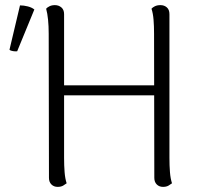

<svg xmlns="http://www.w3.org/2000/svg" viewBox="-20 -719 781 749"><path d="M230 -103Q230 -73 232 -47.5Q234 -22 240 -4Q235 0 226.5 5Q218 10 205 10Q190 10 180.5 0.5Q171 -9 171 -25L170 -587Q170 -617 167.5 -642Q165 -667 160 -685Q164 -690 173 -694.5Q182 -699 194 -699Q209 -699 219.5 -690Q230 -681 230 -664ZM641 -103Q641 -73 643 -47.5Q645 -22 651 -4Q646 0 637.5 5Q629 10 616 10Q601 10 591.5 0.5Q582 -9 582 -25L581 -587Q581 -617 579 -642Q577 -667 571 -685Q575 -690 584 -694.5Q593 -699 606 -699Q621 -699 631 -690Q641 -681 641 -664ZM209 -386H604V-347H209ZM47 -519Q41 -518 31 -519.5Q21 -521 17 -525L58 -698Q73 -698 88.5 -694Q104 -690 114 -682Z"/></svg>

Font: Arima Light
Style: Regular
Weight: 300
Designer: Joana Correia and Natanael Gama
Foundry: NDISCOVER
Version: Version 1.101;gftools[0.9.23]